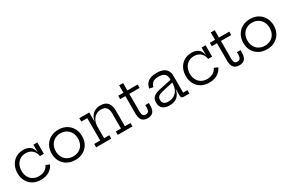

<svg xmlns="http://www.w3.org/2000/svg" viewBox="124 -1846 4541 3036"><g transform="rotate(-30 2395.0 -328.5)"><path d="M330 9.3Q247.2 9.3 185.7 -25.7Q124.3 -60.7 90.6 -122.4Q57 -184.1 57 -264.6Q57 -325.6 75.5 -376.4Q94 -427.2 128.4 -464.3Q162.8 -501.5 210.5 -521.8Q258.1 -542.1 316.3 -542.1Q372.8 -542.1 410.7 -523.9Q448.7 -505.6 469.7 -473.8Q490.6 -442 496.4 -401.2H514.1L499.7 -325.3Q493.1 -370.4 470.1 -404.7Q447.1 -439 410.2 -458.2Q373.2 -477.3 324.7 -477.3Q266.6 -477.3 222.8 -450.3Q179.1 -423.2 154.9 -375.3Q130.6 -327.4 130.6 -264.6Q130.6 -203.6 155.2 -156.7Q179.8 -109.8 224.6 -83.3Q269.4 -56.8 330.7 -56.8Q393.4 -56.8 438.9 -84.6Q484.3 -112.4 505.6 -159.7L572 -130.2Q543.3 -65.7 480.6 -28.2Q417.8 9.3 330 9.3ZM499.7 -325.3V-532.5H571.7V-325.3Z M957.5 9.3Q874.7 9.3 812.2 -25.7Q749.7 -60.8 714.7 -122.4Q679.7 -184.1 679.7 -264.6Q679.7 -345.7 714.7 -408.4Q749.7 -471.1 812.1 -506.6Q874.6 -542.1 957.4 -542.1Q1040.3 -542.1 1102.8 -506.6Q1165.3 -471.1 1200.3 -408.4Q1235.3 -345.7 1235.3 -264.6Q1235.3 -184.1 1200.3 -122.4Q1165.3 -60.8 1102.8 -25.7Q1040.3 9.3 957.5 9.3ZM957.5 -56.8Q1017.5 -56.8 1063.2 -82.8Q1108.9 -108.8 1134.6 -155.5Q1160.3 -202.3 1160.3 -264.6Q1160.3 -326.9 1134.6 -374.5Q1108.9 -422.1 1063.2 -448.9Q1017.5 -475.7 957.5 -475.7Q897.5 -475.7 851.8 -448.9Q806.1 -422.1 780.4 -374.5Q754.6 -326.9 754.6 -264.6Q754.6 -202.3 780.4 -155.5Q806.1 -108.8 851.8 -82.8Q897.5 -56.8 957.5 -56.8Z M1520.1 -61.9H1615V0H1338.7V-61.9H1448.1V-470.6H1338.7V-532.5H1520.1ZM1827.2 -61.9V-340.7Q1827.2 -406 1797.6 -443.4Q1767.9 -480.9 1704.4 -480.9Q1652.8 -480.9 1610.9 -455.4Q1569.1 -429.8 1544.6 -381.3Q1520.1 -332.8 1520.1 -264L1503.4 -370.6H1523.7Q1533.1 -424.9 1560.1 -463.2Q1587.1 -501.5 1629.4 -521.8Q1671.6 -542.1 1726.5 -542.1Q1813.7 -542.1 1856.5 -491.9Q1899.2 -441.6 1899.2 -349.8V-61.9H2001.6V0H1733.4V-61.9Z M2215.5 -140.8Q2215.5 -99.2 2231.5 -77.9Q2247.4 -56.5 2280.4 -56.5Q2313.1 -56.5 2329.5 -78.2Q2346 -99.9 2346 -140.8V-190.7H2410.9V-141.5Q2410.9 -93.4 2396.8 -59.6Q2382.7 -25.8 2353.5 -8.3Q2324.3 9.3 2279.1 9.3Q2232.3 9.3 2202.4 -8.8Q2172.4 -26.8 2158 -60.4Q2143.5 -94 2143.5 -140.8L2143.9 -470.6H2048.9V-532.5H2143.9V-667.5H2215.9V-532.5H2404L2403.3 -470.6H2215.9Z M2932.7 0Q2912.2 0 2901.3 -12.9Q2890.4 -25.9 2890.4 -49.4V-209.6L2897 -226.1L2893.4 -286.7L2890.4 -318.1V-358.5Q2890.4 -399.4 2873.8 -425.4Q2857.1 -451.4 2825.6 -463.9Q2794 -476.3 2749.4 -476.3Q2683 -476.3 2646.8 -450.3Q2610.6 -424.2 2598.5 -371.4L2529.4 -385.8Q2539.6 -438.4 2567 -473.2Q2594.4 -508 2640.2 -525.2Q2686 -542.4 2752 -542.4Q2820.9 -542.4 2867.7 -523.3Q2914.6 -504.2 2938.5 -464.6Q2962.4 -424.9 2962.4 -362.7V-61.9H3040.9V0ZM2681.4 7Q2598.6 7 2555.5 -29.7Q2512.3 -66.3 2512.3 -138Q2512.3 -203.9 2550.5 -238.7Q2588.7 -273.6 2672.5 -291.2L2912 -342.1V-290.3L2684.3 -238.8Q2635.3 -227.7 2611.2 -205.3Q2587.2 -182.9 2587.2 -142.3Q2587.2 -98.7 2614.1 -77Q2641 -55.2 2692.8 -55.2Q2750.6 -55.2 2796 -81.6Q2841.5 -108 2867.4 -159.6Q2893.4 -211.2 2893.4 -286.7L2912.3 -168.3H2887.1Q2874.5 -84.9 2822.3 -38.9Q2770 7 2681.4 7Z M3402.5 9.3Q3319.7 9.3 3258.2 -25.7Q3196.8 -60.7 3163.1 -122.4Q3129.5 -184.1 3129.5 -264.6Q3129.5 -325.6 3148 -376.4Q3166.5 -427.2 3200.9 -464.3Q3235.3 -501.5 3283 -521.8Q3330.6 -542.1 3388.8 -542.1Q3445.3 -542.1 3483.2 -523.9Q3521.2 -505.6 3542.2 -473.8Q3563.1 -442 3568.9 -401.2H3586.6L3572.2 -325.3Q3565.6 -370.4 3542.6 -404.7Q3519.6 -439 3482.7 -458.2Q3445.7 -477.3 3397.2 -477.3Q3339.1 -477.3 3295.3 -450.3Q3251.6 -423.2 3227.4 -375.3Q3203.1 -327.4 3203.1 -264.6Q3203.1 -203.6 3227.7 -156.7Q3252.3 -109.8 3297.1 -83.3Q3341.9 -56.8 3403.2 -56.8Q3465.9 -56.8 3511.4 -84.6Q3556.8 -112.4 3578.1 -159.7L3644.5 -130.2Q3615.8 -65.7 3553.1 -28.2Q3490.3 9.3 3402.5 9.3ZM3572.2 -325.3V-532.5H3644.2V-325.3Z M3888.5 -140.8Q3888.5 -99.2 3904.5 -77.9Q3920.4 -56.5 3953.4 -56.5Q3986.1 -56.5 4002.5 -78.2Q4019 -99.9 4019 -140.8V-190.7H4083.9V-141.5Q4083.9 -93.4 4069.8 -59.6Q4055.7 -25.8 4026.5 -8.3Q3997.3 9.3 3952.1 9.3Q3905.3 9.3 3875.4 -8.8Q3845.4 -26.8 3831 -60.4Q3816.5 -94 3816.5 -140.8L3816.9 -470.6H3721.9V-532.5H3816.9V-667.5H3888.9V-532.5H4077L4076.3 -470.6H3888.9Z M4457 9.3Q4374.2 9.3 4311.7 -25.7Q4249.2 -60.8 4214.2 -122.4Q4179.2 -184.1 4179.2 -264.6Q4179.2 -345.7 4214.2 -408.4Q4249.2 -471.1 4311.6 -506.6Q4374.1 -542.1 4456.9 -542.1Q4539.8 -542.1 4602.3 -506.6Q4664.8 -471.1 4699.8 -408.4Q4734.8 -345.7 4734.8 -264.6Q4734.8 -184.1 4699.8 -122.4Q4664.8 -60.8 4602.3 -25.7Q4539.8 9.3 4457 9.3ZM4457 -56.8Q4517 -56.8 4562.7 -82.8Q4608.4 -108.8 4634.1 -155.5Q4659.8 -202.3 4659.8 -264.6Q4659.8 -326.9 4634.1 -374.5Q4608.4 -422.1 4562.7 -448.9Q4517 -475.7 4457 -475.7Q4397 -475.7 4351.3 -448.9Q4305.6 -422.1 4279.9 -374.5Q4254.1 -326.9 4254.1 -264.6Q4254.1 -202.3 4279.9 -155.5Q4305.6 -108.8 4351.3 -82.8Q4397 -56.8 4457 -56.8Z"/></g></svg>

Font: Hepta Slab ExtraLight
Style: Regular
Weight: 200
Designer: Michael LaGattuta
Foundry: Michael LaGattuta
Version: Version 1.100